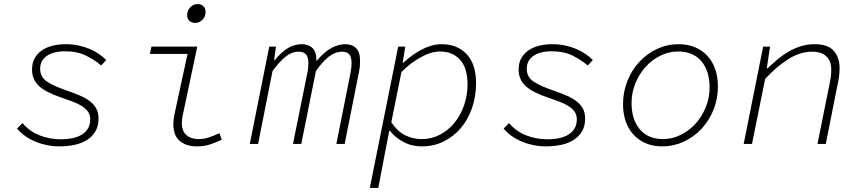

<svg xmlns="http://www.w3.org/2000/svg" viewBox="-20 -710 4240 947"><path d="M272 12Q242 12 212 6Q182 0 154.5 -11.5Q127 -23 103.5 -39.5Q80 -56 64 -76L91 -103Q125 -62 175 -42.5Q225 -23 281 -23Q311 -23 337.5 -28.5Q364 -34 383.5 -46Q403 -58 414 -76.5Q425 -95 425 -121Q425 -143 414.5 -158.5Q404 -174 384.5 -186.5Q365 -199 338 -209Q311 -219 279 -230Q203 -256 170.5 -287.5Q138 -319 138 -367Q138 -399 151 -422.5Q164 -446 186.5 -461.5Q209 -477 239 -484.5Q269 -492 304 -492Q338 -492 368 -485.5Q398 -479 423.5 -468Q449 -457 469 -443Q489 -429 504 -414L479 -387Q449 -413 405.5 -435Q362 -457 301 -457Q243 -457 210.5 -434Q178 -411 178 -371Q178 -329 213.5 -306.5Q249 -284 308 -264Q342 -252 371 -240Q400 -228 421 -212.5Q442 -197 454 -176Q466 -155 466 -125Q466 -88 450.5 -62Q435 -36 409 -19.5Q383 -3 347.5 4.5Q312 12 272 12Z M950 12Q899 12 867 -14.5Q835 -41 835 -98Q835 -119 841 -148L905 -444H719L727 -480H953L881 -140Q879 -130 878 -121.5Q877 -113 877 -105Q877 -62 900 -43Q923 -24 959 -24Q985 -24 1009.5 -32Q1034 -40 1062 -53L1074 -21Q1044 -7 1015.5 2.5Q987 12 950 12ZM943 -597Q925 -597 914 -607.5Q903 -618 903 -636Q903 -658 918.5 -674Q934 -690 954 -690Q973 -690 983.5 -679Q994 -668 994 -651Q994 -628 978.5 -612.5Q963 -597 943 -597Z M1212 0 1308 -480H1341L1332 -413H1335Q1368 -454 1400.5 -473Q1433 -492 1468 -492Q1502 -492 1521.5 -473Q1541 -454 1541 -409Q1581 -456 1616 -474Q1651 -492 1682 -492Q1717 -492 1736.5 -472.5Q1756 -453 1756 -409Q1756 -397 1755 -384.5Q1754 -372 1750 -352L1680 0H1639L1709 -351Q1711 -365 1712.5 -376Q1714 -387 1714 -398Q1714 -429 1702.5 -442Q1691 -455 1668 -455Q1634 -455 1602.5 -431Q1571 -407 1538 -359L1466 0H1425L1496 -351Q1499 -365 1500 -376Q1501 -387 1501 -398Q1501 -429 1489 -442Q1477 -455 1454 -455Q1419 -455 1389 -431Q1359 -407 1324 -359L1253 0Z M1804 217 1944 -480H1979L1966 -401H1970Q1989 -419 2011 -435Q2033 -451 2057 -464Q2081 -477 2106.5 -484.5Q2132 -492 2159 -492Q2235 -492 2281.5 -443Q2328 -394 2328 -300Q2328 -235 2308.5 -178Q2289 -121 2253.5 -79Q2218 -37 2169 -12.5Q2120 12 2060 12Q2010 12 1969.5 -10Q1929 -32 1903 -65H1900L1879 43L1846 217ZM2060 -24Q2109 -24 2150.5 -46Q2192 -68 2222 -105Q2252 -142 2269 -191Q2286 -240 2286 -293Q2286 -374 2249.5 -415Q2213 -456 2150 -456Q2107 -456 2056 -428Q2005 -400 1960 -355L1910 -107Q1942 -60 1980 -42Q2018 -24 2060 -24Z M2672 12Q2642 12 2612 6Q2582 0 2554.5 -11.5Q2527 -23 2503.5 -39.5Q2480 -56 2464 -76L2491 -103Q2525 -62 2575 -42.5Q2625 -23 2681 -23Q2711 -23 2737.5 -28.5Q2764 -34 2783.5 -46Q2803 -58 2814 -76.5Q2825 -95 2825 -121Q2825 -143 2814.5 -158.5Q2804 -174 2784.5 -186.5Q2765 -199 2738 -209Q2711 -219 2679 -230Q2603 -256 2570.5 -287.5Q2538 -319 2538 -367Q2538 -399 2551 -422.5Q2564 -446 2586.5 -461.5Q2609 -477 2639 -484.5Q2669 -492 2704 -492Q2738 -492 2768 -485.5Q2798 -479 2823.5 -468Q2849 -457 2869 -443Q2889 -429 2904 -414L2879 -387Q2849 -413 2805.5 -435Q2762 -457 2701 -457Q2643 -457 2610.5 -434Q2578 -411 2578 -371Q2578 -329 2613.5 -306.5Q2649 -284 2708 -264Q2742 -252 2771 -240Q2800 -228 2821 -212.5Q2842 -197 2854 -176Q2866 -155 2866 -125Q2866 -88 2850.5 -62Q2835 -36 2809 -19.5Q2783 -3 2747.5 4.5Q2712 12 2672 12Z M3247 12Q3201 12 3165 -3.5Q3129 -19 3104 -46.5Q3079 -74 3066 -112Q3053 -150 3053 -196Q3053 -258 3075 -312Q3097 -366 3134.5 -406Q3172 -446 3221.5 -469Q3271 -492 3327 -492Q3373 -492 3409 -476.5Q3445 -461 3470 -433.5Q3495 -406 3508 -368Q3521 -330 3521 -284Q3521 -222 3499 -168Q3477 -114 3439.5 -74Q3402 -34 3352 -11Q3302 12 3247 12ZM3250 -24Q3295 -24 3337 -44.5Q3379 -65 3410.5 -100Q3442 -135 3461 -181Q3480 -227 3480 -279Q3480 -360 3439.5 -408Q3399 -456 3324 -456Q3279 -456 3237.5 -435.5Q3196 -415 3164.5 -380.5Q3133 -346 3114 -299.5Q3095 -253 3095 -202Q3095 -121 3135.5 -72.5Q3176 -24 3250 -24Z M3648 0 3744 -480H3778L3762 -373H3766Q3790 -396 3815.5 -417.5Q3841 -439 3869.5 -455.5Q3898 -472 3930 -482Q3962 -492 3998 -492Q4064 -492 4092.5 -459Q4121 -426 4121 -375Q4121 -352 4118.5 -332.5Q4116 -313 4111 -292L4053 0H4012L4070 -288Q4075 -310 4077.5 -328.5Q4080 -347 4080 -367Q4080 -409 4056 -432Q4032 -455 3987 -455Q3927 -455 3870 -419.5Q3813 -384 3754 -321L3689 0Z"/></svg>

Font: Source Code Pro Light
Style: Italic
Weight: 300
Italic angle: -11°
Monospace: yes
Designer: Paul D. Hunt, Teo Tuominen
Foundry: Adobe Systems Incorporated
Version: Version 1.050;PS 1.000;hotconv 16.6.51;makeotf.lib2.5.65220